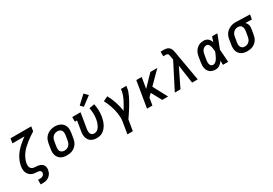

<svg xmlns="http://www.w3.org/2000/svg" viewBox="47 -1938 4712 3315"><g transform="rotate(-30 2403.0 -280.0)"><path d="M208 215V123H250Q264 123 278 120Q292 117 305 109Q318 101 326 88Q334 75 336 61Q339 47 334 34Q329 21 318 13Q307 5 293.5 2.5Q280 0 265 0Q234 -1 204 -6Q174 -11 148.5 -25Q123 -39 104.5 -61.5Q86 -84 76.5 -111.5Q67 -139 66.5 -170Q66 -201 72 -232Q72 -233 72 -233.5Q72 -234 72 -235Q83 -297 111.5 -356Q140 -415 182 -466Q224 -517 275 -560.5Q326 -604 380 -643H140L155 -735H568L553 -643Q511 -617 470.5 -589.5Q430 -562 391.5 -531Q353 -500 317 -466Q281 -432 252.5 -392.5Q224 -353 204.5 -309Q185 -265 177 -219Q175 -202 175 -185.5Q175 -169 179.5 -153.5Q184 -138 194 -126Q204 -114 218 -106Q232 -98 248 -95.5Q264 -93 281 -92H282Q305 -92 327.5 -89Q350 -86 370 -78.5Q390 -71 407 -57.5Q424 -44 434 -25.5Q444 -7 446 16Q448 39 444 61Q441 83 433 104.5Q425 126 410.5 144.5Q396 163 377 177.5Q358 192 337 200.5Q316 209 293.5 212Q271 215 250 215Z M854 8Q823 8 792.5 2Q762 -4 737 -19Q712 -34 694 -57.5Q676 -81 667 -109.5Q658 -138 658 -169.5Q658 -201 664 -232L680 -332Q685 -359 694.5 -386Q704 -413 720.5 -436.5Q737 -460 760.5 -478.5Q784 -497 810.5 -508.5Q837 -520 864.5 -525.5Q892 -531 920 -531Q951 -531 981 -523.5Q1011 -516 1036.5 -501Q1062 -486 1080 -462.5Q1098 -439 1106.5 -410.5Q1115 -382 1115 -350.5Q1115 -319 1110 -288L1093 -188Q1089 -161 1079.5 -134Q1070 -107 1053 -83.5Q1036 -60 1013 -41.5Q990 -23 963.5 -11.5Q937 0 909 4Q881 8 854 8ZM856 -84Q872 -84 888 -87Q904 -90 918.5 -97.5Q933 -105 945.5 -117Q958 -129 966.5 -143Q975 -157 980 -172Q985 -187 988 -203L1005 -303Q1009 -328 1007.5 -352.5Q1006 -377 994.5 -396.5Q983 -416 961.5 -426Q940 -436 915 -436Q899 -436 883.5 -432.5Q868 -429 853.5 -421.5Q839 -414 827 -402.5Q815 -391 806.5 -377Q798 -363 793 -347.5Q788 -332 786 -317L769 -217Q765 -193 766 -168.5Q767 -144 778 -124.5Q789 -105 810.5 -94.5Q832 -84 856 -84Q856 -84 856 -84Q856 -84 856 -84Z M1450 8Q1420 8 1390.5 1Q1361 -6 1337 -21.5Q1313 -37 1297 -60.5Q1281 -84 1273.5 -112.5Q1266 -141 1266 -171.5Q1266 -202 1272 -232L1304 -428H1261V-520H1427L1377 -217Q1374 -202 1373.5 -186.5Q1373 -171 1375 -156Q1377 -141 1382.5 -127.5Q1388 -114 1398 -104Q1408 -94 1422.5 -89Q1437 -84 1452 -84Q1473 -84 1494.5 -93.5Q1516 -103 1532 -120Q1548 -137 1559 -157Q1570 -177 1578.5 -198Q1587 -219 1592.5 -240Q1598 -261 1601 -283Q1611 -339 1608.5 -394Q1606 -449 1595 -503L1700 -522Q1713 -460 1715.5 -397Q1718 -334 1707 -269Q1701 -235 1691.5 -203Q1682 -171 1667 -139.5Q1652 -108 1630 -79.5Q1608 -51 1579 -30Q1550 -9 1516.5 -0.5Q1483 8 1450 8ZM1523 -573 1472 -627 1632 -775 1700 -705Z M1937 215 1975 -15Q1982 -57 1980.5 -98.5Q1979 -140 1973 -181Q1967 -222 1957 -261Q1947 -300 1934 -337.5Q1921 -375 1905.5 -411.5Q1890 -448 1871 -483L1964 -528Q1987 -487 2005.5 -444Q2024 -401 2039 -356Q2054 -311 2065 -264.5Q2076 -218 2082 -170Q2097 -193 2111.5 -217Q2126 -241 2139.5 -265.5Q2153 -290 2166 -314.5Q2179 -339 2190 -364.5Q2201 -390 2210 -416Q2219 -442 2224 -468L2232 -520H2340L2332 -468Q2327 -436 2315 -405.5Q2303 -375 2289.5 -344.5Q2276 -314 2260 -285Q2244 -256 2227 -227Q2210 -198 2192.5 -169Q2175 -140 2156.5 -112Q2138 -84 2119 -56Q2100 -28 2081 0L2045 215Z M2452 0 2538 -520H2646L2610 -303L2819 -520H2958L2721 -282L2872 0H2754L2644 -205L2584 -145L2560 0Z M3006 0 3266 -509 3252 -590Q3250 -600 3247.5 -610.5Q3245 -621 3238 -629Q3231 -637 3220.5 -640Q3210 -643 3199 -643H3147V-735H3199Q3219 -735 3239 -733.5Q3259 -732 3277 -725Q3295 -718 3310 -706Q3325 -694 3334.5 -678Q3344 -662 3349 -643Q3354 -624 3358 -605L3463 0H3351L3299 -369L3119 0Z M3822 8Q3793 8 3764 1.5Q3735 -5 3712.5 -21.5Q3690 -38 3675.5 -62.5Q3661 -87 3655 -114.5Q3649 -142 3650 -172Q3651 -202 3656 -232L3672 -332Q3676 -357 3684 -382Q3692 -407 3706 -430.5Q3720 -454 3739.5 -473Q3759 -492 3783 -505Q3807 -518 3833 -523Q3859 -528 3884 -528Q3908 -528 3930.5 -520.5Q3953 -513 3969.5 -498.5Q3986 -484 3997.5 -464.5Q4009 -445 4017 -424Q4025 -448 4033 -472Q4041 -496 4049 -520H4154Q4128 -453 4103 -385.5Q4078 -318 4051 -251Q4057 -188 4061 -125.5Q4065 -63 4070 0H3965Q3965 -21 3965 -42Q3965 -63 3965 -83Q3952 -65 3937 -48.5Q3922 -32 3903.5 -19Q3885 -6 3864 1Q3843 8 3822 8ZM3822 -84Q3842 -84 3859.5 -95.5Q3877 -107 3890.5 -122.5Q3904 -138 3914 -156Q3924 -174 3932.5 -192Q3941 -210 3949 -228.5Q3957 -247 3964 -266Q3963 -283 3961.5 -300.5Q3960 -318 3957 -335Q3954 -352 3950 -369Q3946 -386 3938 -400.5Q3930 -415 3916 -425.5Q3902 -436 3884 -436Q3870 -436 3856 -431.5Q3842 -427 3830 -418Q3818 -409 3809 -397Q3800 -385 3793.5 -371.5Q3787 -358 3783.5 -344.5Q3780 -331 3778 -317L3761 -217Q3759 -202 3757.5 -187.5Q3756 -173 3757 -159Q3758 -145 3762 -131.5Q3766 -118 3774 -107Q3782 -96 3795 -90Q3808 -84 3822 -84Z M4454 8Q4423 8 4392.5 2Q4362 -4 4336.5 -19Q4311 -34 4293 -57.5Q4275 -81 4266.5 -109.5Q4258 -138 4258 -169.5Q4258 -201 4264 -232L4280 -332Q4284 -359 4294 -385Q4304 -411 4320.5 -434Q4337 -457 4360 -475Q4383 -493 4408.5 -504.5Q4434 -516 4461 -522Q4488 -528 4515 -528Q4519 -528 4523 -528Q4527 -528 4531 -528L4806 -520L4790 -428L4661 -431Q4675 -419 4685.5 -402.5Q4696 -386 4701 -367.5Q4706 -349 4705.5 -328.5Q4705 -308 4702 -288L4685 -188Q4681 -161 4672 -135Q4663 -109 4647 -85Q4631 -61 4608.5 -42.5Q4586 -24 4560.5 -12.5Q4535 -1 4507.5 3.5Q4480 8 4454 8ZM4455 -84Q4470 -84 4485.5 -87.5Q4501 -91 4515 -99Q4529 -107 4540.5 -118.5Q4552 -130 4560 -144Q4568 -158 4572.5 -173Q4577 -188 4580 -203L4597 -303Q4599 -318 4600 -333.5Q4601 -349 4599 -363Q4597 -377 4591 -390.5Q4585 -404 4575.5 -414Q4566 -424 4552 -429.5Q4538 -435 4523 -435L4516 -436Q4514 -436 4512 -436Q4510 -436 4508 -436Q4486 -436 4463.5 -426.5Q4441 -417 4424.5 -400Q4408 -383 4398.5 -361Q4389 -339 4386 -317L4369 -217Q4366 -201 4365.5 -184.5Q4365 -168 4368 -153Q4371 -138 4378 -124.5Q4385 -111 4397 -101.5Q4409 -92 4424 -88Q4439 -84 4455 -84Z"/></g></svg>

Font: Iosevka Etoile SmBdObl
Style: Regular
Weight: 600
Italic angle: -9°
Designer: Belleve Invis
Foundry: Belleve Invis
Version: Version 15.5.2; ttfautohint (v1.8.4)